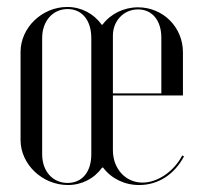

<svg xmlns="http://www.w3.org/2000/svg" viewBox="-20 -523 581 551"><path d="M173 -503C100 -503 39 -443 39 -374V-121C39 -52 101 8 175 8C215 8 251 -11 273 -42H276C299 -11 337 8 379 8C434 8 480 -22 508 -74L503 -77C480 -32 433 1 389 1C340 1 304 -39 304 -92V-249H505V-373C505 -445 448 -502 376 -502C335 -502 297 -483 274 -452H272C249 -484 213 -503 173 -503ZM242 -80C242 -30 216 2 174 2C131 2 101 -32 101 -80V-414C101 -462 131 -497 174 -497C216 -497 242 -464 242 -414ZM304 -421C304 -463 335 -496 376 -496C417 -496 443 -464 443 -415V-255H304Z"/></svg>

Font: Moniqa Display
Style: Regular
Weight: 400
Designer: Rajesh Rajput
Foundry: Rajesh Rajput
Version: Version 1.000